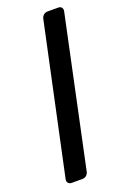

<svg xmlns="http://www.w3.org/2000/svg" viewBox="-139 -757 531 805"><g transform="rotate(-20 126.0 -355.0)"><path d="M35 0Q25 0 19.5 -6.5Q14 -13 16 -23L158 -687Q160 -697 167.5 -703.5Q175 -710 185 -710H233Q243 -710 248 -703.5Q253 -697 251 -687L110 -23Q108 -13 100.5 -6.5Q93 0 83 0Z"/></g></svg>

Font: Rubik
Style: Italic
Weight: 400
Italic angle: -12°
Designer: Hubert and Fischer
Foundry: Hubert and Fischer
Version: Version 2.300;gftools[0.9.30]